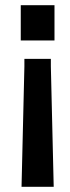

<svg xmlns="http://www.w3.org/2000/svg" viewBox="-20 -520 270 740"><path d="M74 -293V-264L63 200H187L176 -264V-293ZM60 -500V-364H190V-500Z"/></svg>

Font: Cabin VF Beta
Style: Regular
Weight: 400
Designer: Pablo Impallari
Foundry: Pablo Impallari. http://www.impallari.com Igino Marini. http://www.ikern.com
Version: Version 2.200